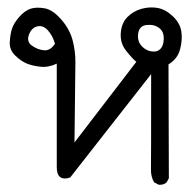

<svg xmlns="http://www.w3.org/2000/svg" viewBox="-20 -316 540 531"><path d="M419 195 406 188Q397 172 397.5 152.5Q398 133 398 -111L174 175Q136 187 137 144V-140Q114 -129 91.5 -131.5Q69 -134 53.5 -140.5Q38 -147 22 -162.5Q6 -178 7 -199Q8 -220 13 -236Q18 -252 33.5 -269.5Q49 -287 65 -292Q81 -297 103.5 -293Q126 -289 149.5 -262Q173 -235 181 -204Q189 -173 188.5 -142Q188 -111 186 78L357 -145Q345 -155 328.5 -176Q312 -197 314 -224.5Q316 -252 332 -268.5Q348 -285 371 -291.5Q394 -298 416 -294Q438 -290 458 -271Q478 -252 481.5 -229Q485 -206 478 -179.5Q471 -153 446 -138L447 177L441 188Q433 196 419 195ZM412 -174Q430 -179 432.5 -203Q435 -227 421 -238Q407 -249 386 -247Q365 -245 362 -222.5Q359 -200 375 -185.5Q391 -171 412 -174ZM132 -195Q126 -217 112.5 -232Q99 -247 83 -243Q67 -239 60 -220Q53 -201 68 -190Q83 -179 101 -177Q119 -175 132 -195Z"/></svg>

Font: NaniFont Regular
Style: Regular
Weight: 400
Designer: Nanigashitei
Version: Version 1.036